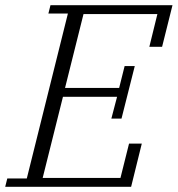

<svg xmlns="http://www.w3.org/2000/svg" viewBox="-35 -718 683 738"><path d="M-7 -32H68L226 -666H151L159 -698H628L588 -538H539L570 -664H286L215 -380H423L444 -464H483L432 -262H393L415 -346H207L129 -34H428L461 -166H510L469 0H-15Z"/></svg>

Font: IBM Plex Serif Light
Style: Italic
Weight: 300
Italic angle: -14°
Designer: Mike Abbink, Paul van der Laan, Pieter van Rosmalen
Foundry: Bold Monday
Version: Version 3.001